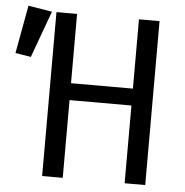

<svg xmlns="http://www.w3.org/2000/svg" viewBox="-126 -773 794 824"><g transform="rotate(5 271.0 -361.5)"><path d="M441 0V-334.9H174.4V0H85.6V-706.2H174.4V-407.7H441V-706.2H529.7V0ZM-36.4 -723.1 66.2 -706.2 -7.2 -505.1 -74.4 -515.9Z"/></g></svg>

Font: FiraCode Nerd Font Mono
Style: Regular
Weight: 400
Monospace: yes
Designer: Carrois Corporate, Edenspiekermann AG, Nikita Prokopov
Foundry: Carrois Corporate, Edenspiekermann AG, Nikita Prokopov
Version: Version 6.002;Nerd Fonts 3.4.0